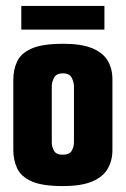

<svg xmlns="http://www.w3.org/2000/svg" viewBox="-20 -624 425 649"><path d="M192 5Q123 5 87 -11Q51 -27 38 -55Q25 -83 25 -117V-354Q25 -389 38 -416.5Q51 -444 87 -460Q123 -476 194 -476Q255 -476 291.5 -461Q328 -446 344 -419Q360 -392 360 -356V-117Q360 -81 344 -53.5Q328 -26 291.5 -10.5Q255 5 192 5ZM191 -101Q215 -101 222.5 -114.5Q230 -128 230 -144V-332Q230 -346 222.5 -361Q215 -376 193 -376Q170 -376 162.5 -361Q155 -346 155 -332V-142Q155 -128 162.5 -114.5Q170 -101 191 -101ZM52 -524V-604H333V-524Z"/></svg>

Font: Smooch Sans Thin ExtraBold
Style: Regular
Weight: 800
Version: Version 1.010